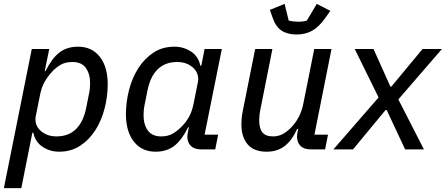

<svg xmlns="http://www.w3.org/2000/svg" viewBox="-28 -771 2301 991"><path d="M136 -518H226L203 -404H207Q239 -469 278 -499.5Q317 -530 375 -530Q446 -530 487 -478Q528 -426 528 -336Q528 -274 512 -211.5Q496 -149 464.5 -99.5Q433 -50 386 -19Q339 12 278 12Q230 12 192 -13Q154 -38 144 -86H139L82 200H-8ZM264 -67Q326 -67 364.5 -105Q403 -143 417 -215L432 -290Q435 -305 436 -317.5Q437 -330 437 -342Q437 -390 415 -420.5Q393 -451 346 -451Q311 -451 286.5 -437.5Q262 -424 241 -401Q218 -376 202 -348Q186 -320 178 -278L156 -168Q153 -151 158 -133Q163 -115 177 -100.5Q191 -86 212.5 -76.5Q234 -67 264 -67Z M1010 0Q975 0 957 -18Q939 -36 939 -65Q939 -75 942 -90L947 -114H943Q911 -49 872 -18.5Q833 12 775 12Q704 12 663 -40Q622 -92 622 -182Q622 -244 638 -306.5Q654 -369 685.5 -418.5Q717 -468 763.5 -499Q810 -530 872 -530Q920 -530 958 -505Q996 -480 1006 -432H1011L1028 -518H1117L1028 -76H1098L1083 0ZM804 -67Q839 -67 863 -81Q887 -95 909 -117Q933 -141 948.5 -169.5Q964 -198 972 -240L994 -350Q997 -367 992 -385Q987 -403 973 -417.5Q959 -432 937.5 -441.5Q916 -451 886 -451Q824 -451 785.5 -413Q747 -375 733 -303L718 -228Q715 -213 714 -200.5Q713 -188 713 -176Q713 -128 735 -97.5Q757 -67 804 -67Z M1378 -518 1315 -201Q1312 -186 1311 -171.5Q1310 -157 1310 -148Q1310 -108 1326.5 -87.5Q1343 -67 1381 -67Q1408 -67 1430 -78.5Q1452 -90 1472 -110Q1522 -160 1537 -233L1594 -518H1683L1595 -76H1665L1650 0H1576Q1541 0 1523 -18Q1505 -36 1505 -66Q1505 -71 1506 -79Q1507 -87 1509 -95L1511 -106H1506Q1479 -46 1441 -17Q1403 12 1348 12Q1283 12 1250.5 -25.5Q1218 -63 1218 -130Q1218 -145 1219.5 -162Q1221 -179 1225 -198L1289 -518ZM1503 -593Q1456 -593 1426 -612.5Q1396 -632 1380 -677L1365 -720L1441 -751L1462 -665Q1472 -662 1486 -660.5Q1500 -659 1511 -659Q1539 -659 1556 -665L1607 -751L1677 -715L1650 -677Q1618 -632 1583.5 -612.5Q1549 -593 1503 -593Z M1693 0 1926 -268 1803 -518H1900L1987 -324H1992L2153 -518H2253L2028 -258L2160 0H2063L1968 -203H1962L1794 0Z"/></svg>

Font: IBM Plex Sans Text
Style: Italic
Weight: 450
Italic angle: -11°
Designer: Mike Abbink, Paul van der Laan, Pieter van Rosmalen
Foundry: Bold Monday
Version: Version 3.005